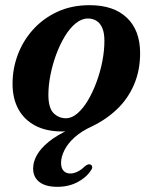

<svg xmlns="http://www.w3.org/2000/svg" viewBox="-20 -497 588 742"><path d="M326.5 -477Q419.5 -477 470.5 -428.2Q521.5 -379.5 521.5 -291.5Q521.5 -225 498.2 -170.5Q475 -116 432.8 -75.5Q390.5 -35 335 -8.5Q294.5 10 268 34Q241.5 58 228.8 83.8Q216 109.5 216 132.5Q216 153 225.8 163.2Q235.5 173.5 251.5 173.5Q265.5 173.5 280 166.2Q294.5 159 306.5 147Q313 141.5 318.2 139.2Q323.5 137 328.5 138.5Q334.5 140 336.2 146.8Q338 153.5 329.5 164Q314 188.5 279.8 206.8Q245.5 225 201.5 225Q156 225 132 206.2Q108 187.5 108 154Q108 128.5 122.5 102.5Q137 76.5 168.2 51Q199.5 25.5 250.5 2L252 9Q239.5 10.5 232.2 10.8Q225 11 219 11Q159.5 11 116.8 -11.2Q74 -33.5 51.2 -74.8Q28.5 -116 28.5 -173.5Q28.5 -232 49 -286.2Q69.5 -340.5 108.5 -383.5Q147.5 -426.5 202.5 -451.8Q257.5 -477 326.5 -477ZM235 -40Q257.5 -40 279.2 -58.8Q301 -77.5 319.8 -109Q338.5 -140.5 353 -179.8Q367.5 -219 375.5 -260.2Q383.5 -301.5 383.5 -339Q383.5 -370.5 375 -389.5Q366.5 -408.5 352.2 -417Q338 -425.5 320 -425.5Q295.5 -425.5 272.5 -406.8Q249.5 -388 230.5 -356.5Q211.5 -325 197.2 -286.5Q183 -248 175 -207.5Q167 -167 167 -131Q167 -80 186.8 -60Q206.5 -40 235 -40Z"/></svg>

Font: Fraunces SemiBold
Style: Italic
Weight: 600
Italic angle: -16°
Version: Version 1.000;[b76b70a41]